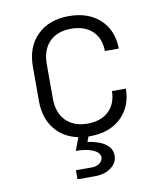

<svg xmlns="http://www.w3.org/2000/svg" viewBox="-84 -630 769 897"><g transform="rotate(-10 300.0 -181.0)"><path d="M211 198V155H287Q310 155 324.5 143Q339 131 339 116Q339 94 308.5 80Q278 66 226 66L249 5Q178 -10 137.5 -62Q97 -114 97 -194V-356Q97 -450 153 -505Q209 -560 303 -560Q395 -560 450.5 -508.5Q506 -457 507 -370H441Q440 -432 403 -466Q366 -500 303 -500Q238 -500 200.5 -462.5Q163 -425 163 -356V-194Q163 -126 200.5 -88Q238 -50 303 -50Q366 -50 403 -84.5Q440 -119 441 -180H507Q506 -93 450.5 -41.5Q395 10 303 10Q299 10 296 10L287 34Q311 37 337.5 46Q364 55 382.5 73Q401 91 401 119Q401 152 371 175Q341 198 293 198Z"/></g></svg>

Font: Tiny ExtraLight
Style: Regular
Weight: 200
Monospace: yes
Designer: Philipp Nurullin, Konstantin Bulenkov
Foundry: JetBrains
Version: Version 2.251; ttfautohint (v1.8.4.7-5d5b)